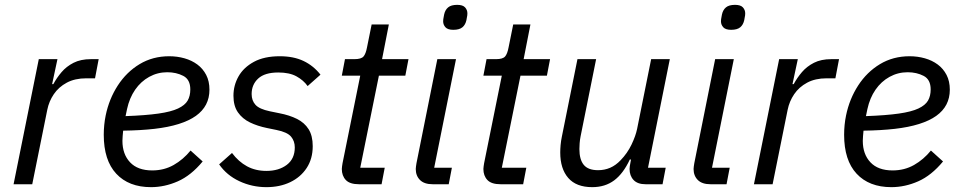

<svg xmlns="http://www.w3.org/2000/svg" viewBox="-20 -760 3964 792"><path d="M113 0H36L140 -516H217L195 -413H200Q214 -439 234 -462.5Q254 -486 283.5 -501Q313 -516 355 -516H387L372 -437H336Q289 -437 255.5 -419Q222 -401 202 -371.5Q182 -342 175 -307Z M603 12Q511 12 459.5 -43.5Q408 -99 408 -204Q408 -224 410 -244.5Q412 -265 416 -284Q430 -352 466 -407.5Q502 -463 556 -495.5Q610 -528 678 -528Q711 -528 741 -519.5Q771 -511 794 -494Q817 -477 830.5 -451Q844 -425 844 -390Q844 -356 830 -329Q816 -302 788 -282Q760 -262 717 -248.5Q674 -235 617 -228.5Q560 -222 488 -221Q487 -211 486 -199Q485 -187 485 -179Q485 -124 516.5 -90.5Q548 -57 608 -57Q657 -57 696.5 -79.5Q736 -102 766 -139L816 -94Q768 -36 713.5 -12Q659 12 603 12ZM670 -462Q630 -462 595.5 -443Q561 -424 537.5 -390Q514 -356 504 -310L498 -281Q581 -284 633.5 -291.5Q686 -299 714.5 -312.5Q743 -326 754 -345Q765 -364 765 -391Q765 -432 736 -447Q707 -462 670 -462Z M1079 12Q1020 12 967.5 -12.5Q915 -37 884 -82L937 -129Q964 -93 999 -74Q1034 -55 1079 -55Q1130 -55 1163 -80Q1196 -105 1196 -152Q1196 -178 1180.5 -196.5Q1165 -215 1120 -224L1081 -232Q1042 -240 1011 -255Q980 -270 961.5 -296.5Q943 -323 943 -365Q943 -408 964 -445Q985 -482 1027.5 -505Q1070 -528 1134 -528Q1191 -528 1232 -508.5Q1273 -489 1302 -452L1249 -405Q1232 -429 1203 -445Q1174 -461 1128 -461Q1072 -461 1045 -436Q1018 -411 1018 -372Q1018 -345 1034 -327.5Q1050 -310 1093 -301L1132 -293Q1174 -285 1205 -269.5Q1236 -254 1253 -227Q1270 -200 1270 -157Q1270 -105 1245 -67Q1220 -29 1177 -8.5Q1134 12 1079 12Z M1554 0H1461Q1423 0 1406.5 -17.5Q1390 -35 1390 -63Q1390 -68 1391 -74Q1392 -80 1393 -87L1466 -448H1390L1403 -516H1442Q1470 -516 1479.5 -527Q1489 -538 1494 -565L1513 -659H1584L1556 -516H1665L1652 -448H1543L1466 -68H1567Z M1850 -637Q1827 -637 1817.5 -647.5Q1808 -658 1808 -672Q1808 -675 1808.5 -680.5Q1809 -686 1812 -700Q1816 -719 1828.5 -729.5Q1841 -740 1866 -740Q1889 -740 1898.5 -729.5Q1908 -719 1908 -705Q1908 -702 1907.5 -696.5Q1907 -691 1904 -677Q1900 -658 1887.5 -647.5Q1875 -637 1850 -637ZM1831 0H1765Q1730 0 1712.5 -17.5Q1695 -35 1695 -63Q1695 -68 1696 -74Q1697 -80 1698 -87L1784 -516H1861L1771 -68H1844Z M2138 0H2045Q2007 0 1990.5 -17.5Q1974 -35 1974 -63Q1974 -68 1975 -74Q1976 -80 1977 -87L2050 -448H1974L1987 -516H2026Q2054 -516 2063.5 -527Q2073 -538 2078 -565L2097 -659H2168L2140 -516H2249L2236 -448H2127L2050 -68H2151Z M2362 -516H2439L2375 -198Q2372 -183 2371 -168.5Q2370 -154 2370 -145Q2370 -102 2388 -80Q2406 -58 2447 -58Q2474 -58 2497 -68Q2520 -78 2540 -99Q2568 -128 2585 -163.5Q2602 -199 2608 -228L2666 -516H2743L2653 -68H2726L2713 0H2643Q2610 0 2593.5 -17.5Q2577 -35 2577 -63Q2577 -68 2578 -75Q2579 -82 2581 -92L2583 -102H2578Q2551 -44 2513.5 -16Q2476 12 2423 12Q2357 12 2324 -26Q2291 -64 2291 -131Q2291 -145 2292.5 -162Q2294 -179 2298 -198Z M2996 -637Q2973 -637 2963.5 -647.5Q2954 -658 2954 -672Q2954 -675 2954.5 -680.5Q2955 -686 2958 -700Q2962 -719 2974.5 -729.5Q2987 -740 3012 -740Q3035 -740 3044.5 -729.5Q3054 -719 3054 -705Q3054 -702 3053.5 -696.5Q3053 -691 3050 -677Q3046 -658 3033.5 -647.5Q3021 -637 2996 -637ZM2977 0H2911Q2876 0 2858.5 -17.5Q2841 -35 2841 -63Q2841 -68 2842 -74Q2843 -80 2844 -87L2930 -516H3007L2917 -68H2990Z M3167 0H3090L3194 -516H3271L3249 -413H3254Q3268 -439 3288 -462.5Q3308 -486 3337.5 -501Q3367 -516 3409 -516H3441L3426 -437H3390Q3343 -437 3309.5 -419Q3276 -401 3256 -371.5Q3236 -342 3229 -307Z M3657 12Q3565 12 3513.5 -43.5Q3462 -99 3462 -204Q3462 -224 3464 -244.5Q3466 -265 3470 -284Q3484 -352 3520 -407.5Q3556 -463 3610 -495.5Q3664 -528 3732 -528Q3765 -528 3795 -519.5Q3825 -511 3848 -494Q3871 -477 3884.5 -451Q3898 -425 3898 -390Q3898 -356 3884 -329Q3870 -302 3842 -282Q3814 -262 3771 -248.5Q3728 -235 3671 -228.5Q3614 -222 3542 -221Q3541 -211 3540 -199Q3539 -187 3539 -179Q3539 -124 3570.5 -90.5Q3602 -57 3662 -57Q3711 -57 3750.5 -79.5Q3790 -102 3820 -139L3870 -94Q3822 -36 3767.5 -12Q3713 12 3657 12ZM3724 -462Q3684 -462 3649.5 -443Q3615 -424 3591.5 -390Q3568 -356 3558 -310L3552 -281Q3635 -284 3687.5 -291.5Q3740 -299 3768.5 -312.5Q3797 -326 3808 -345Q3819 -364 3819 -391Q3819 -432 3790 -447Q3761 -462 3724 -462Z"/></svg>

Font: IBM Plex Sans Var
Style: Italic
Weight: 400
Italic angle: -11.31°
Designer: Mike Abbink, Paul van der Laan, Pieter van Rosmalen
Foundry: Bold Monday
Version: Version 1.001